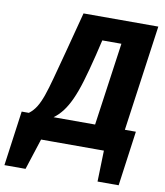

<svg xmlns="http://www.w3.org/2000/svg" viewBox="-156 -770 869 1012"><g transform="rotate(10 279.0 -264.0)"><path d="M208.6 -693.6H608.9L511.9 0H-0.3L15.8 -127.4Q38.8 -144.8 54.2 -169.6Q69.6 -194.3 83.5 -233.4Q97.3 -272.6 113.1 -331.9Q128.9 -391.2 151.7 -476.4ZM370.4 -127.4 433 -570.7H330.7L311 -487.9Q290.2 -403.4 272.2 -343.7Q254.2 -284 235.4 -243.1Q216.6 -202.1 195.6 -174.6Q174.6 -147.1 148.2 -127.4ZM409 -127.4H588.6L548.2 166.3H435.2L439.9 0H392.7ZM-63.1 166.3 -22.6 -127.4H134.6L150.8 0H103.7L49.9 166.3Z"/></g></svg>

Font: Fira Sans Variable
Style: Italic
Weight: 397
Italic angle: -8°
Designer: Carrois Corporate & Edenspiekermann AG
Foundry: Carrois Corporate GbR & Edenspiekermann AG
Version: Version 4.202